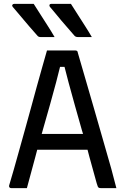

<svg xmlns="http://www.w3.org/2000/svg" viewBox="-20 -965 640 985"><path d="M118 0H37Q33 0 30.5 -2Q28 -4 27 -7Q26 -10 27 -14Q38 -50 51 -96Q64 -142 78.5 -194Q93 -246 108.5 -301.5Q124 -357 139 -412Q154 -467 168.5 -520Q183 -573 196.5 -620Q210 -667 221 -706H367Q371 -706 373.5 -704.5Q376 -703 377.5 -701Q379 -699 379 -695Q399 -626 420 -554Q441 -482 462.5 -407.5Q484 -333 506 -256Q528 -179 551 -99Q557 -74 564 -49.5Q571 -25 577 0H497Q491 0 487.5 -1.5Q484 -3 481.5 -8.5Q479 -14 476 -25Q458 -90 439 -159Q434 -178 429 -197H171Q166 -178 161 -159Q140 -83 118 0ZM406 -278Q403 -286 401 -294Q382 -360 364.5 -423Q347 -486 332 -541Q320 -585 311 -622H288Q279 -585 268 -543Q254 -492 237.5 -431.5Q221 -371 201 -303Q198 -291 194 -278ZM344 -945Q364 -914 381 -887Q398 -860 415.5 -833Q433 -806 451 -775H378Q372 -775 367.5 -777.5Q363 -780 361 -783Q338 -810 322 -828Q306 -846 293.5 -861Q281 -876 267.5 -892.5Q254 -909 236 -930Q232 -935 234 -940Q236 -945 242 -945ZM153 -945Q173 -914 190 -887Q207 -860 224.5 -833Q242 -806 260 -775H187Q181 -775 177 -777.5Q173 -780 171 -783Q147 -810 131.5 -828Q116 -846 103.5 -861Q91 -876 77 -892.5Q63 -909 45 -930Q41 -935 43.5 -940Q46 -945 52 -945Z"/></svg>

Font: Code D OnePiece
Style: Regular
Weight: 400
Version: Version 1.085; ttfautohint (v1.8.4.7-5d5b);Nerd Fonts 3.0.2